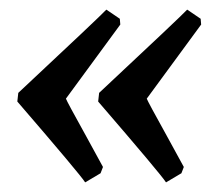

<svg xmlns="http://www.w3.org/2000/svg" viewBox="-20 -424 462 399"><path d="M398 -373 285 -219Q287 -213 327 -141L362 -77L357 -64L325 -45Q315 -61 184 -213L186 -231Q355 -389 369 -404L397 -385ZM230 -373 117 -219Q119 -213 159 -141L194 -77L189 -64L157 -45Q147 -61 16 -213L18 -231Q187 -389 201 -404L229 -385Z"/></svg>

Font: Alegreya Medium
Style: Italic
Weight: 500
Italic angle: -7°
Designer: Juan Pablo del Peral
Foundry: Huerta Tipografica
Version: Version 2.008; ttfautohint (v1.8)